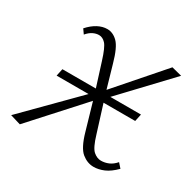

<svg xmlns="http://www.w3.org/2000/svg" viewBox="-103 -524 643 637"><g transform="rotate(30 219.0 -205.5)"><path d="M326 4Q302 4 281 -13Q260 -30 245 -83L211 -200L175 -314Q161 -359 149.5 -371.5Q138 -384 124 -384Q113 -384 101.5 -378.5Q90 -373 79 -360L67 -377Q84 -396 102 -405.5Q120 -415 138 -415Q160 -415 178 -397Q196 -379 211 -325L239 -228L281 -94Q294 -50 308 -38Q322 -26 337 -26Q352 -26 366 -32Q380 -38 392 -52L407 -35Q385 -13 365 -4.5Q345 4 326 4ZM44 4 4 -8 218 -224 229 -200ZM235 -200 223 -224 388 -413 427 -403ZM69 -197 75 -225H376L370 -197Z"/></g></svg>

Font: Ysabeau ExtraLight
Style: Italic
Weight: 250
Italic angle: -12°
Version: Version 2.000;gftools[0.9.27.dev2+g8671c4b]